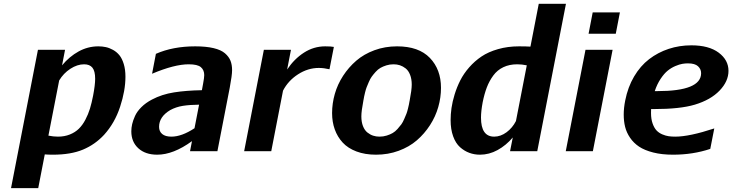

<svg xmlns="http://www.w3.org/2000/svg" viewBox="-20 -790 3826 1003"><path d="M635.3 -389.2Q635.3 -316.9 607.4 -232.2Q579.6 -147.5 523.9 -85.9Q477.1 -35.2 413.6 -8.5Q350.1 18.1 256.3 18.1Q230 18.1 213.9 16.6L179.7 192.9H37.6L178.2 -529.8H319.8L304.2 -448.7Q342.3 -494.6 390.6 -521.2Q439 -547.9 493.7 -547.9Q514.2 -547.9 532.7 -543.9Q551.3 -540 570.6 -529.3Q589.8 -518.6 603.8 -501.5Q617.7 -484.4 626.5 -455.6Q635.3 -426.8 635.3 -389.2ZM282.7 -76.2Q316.9 -76.2 344.7 -87.4Q372.6 -98.6 391.8 -117.4Q411.1 -136.2 426 -164.6Q440.9 -192.9 450 -222.7Q459 -252.4 466.3 -290Q477.1 -346.7 477.1 -378.4Q477.1 -418.5 462.9 -436.3Q448.7 -454.1 419.4 -454.1Q383.8 -454.1 347.7 -430.7Q311.5 -407.2 289.1 -369.6L232.9 -81.5Q258.8 -76.2 282.7 -76.2Z M1000 -547.9Q1056.6 -547.9 1095.7 -538.6Q1134.8 -529.3 1155.3 -511.5Q1175.8 -493.7 1184.1 -472.7Q1192.4 -451.7 1192.4 -423.3Q1192.4 -397 1180.2 -332L1115.7 0H972.7L982.9 -52.7Q885.7 18.1 801.3 18.1Q739.3 18.1 702.6 -15.4Q666 -48.8 666 -104Q666 -122.6 670.4 -141.6Q674.8 -160.6 685.3 -184.1Q695.8 -207.5 718.5 -230.2Q741.2 -252.9 773.9 -270Q825.7 -297.4 889.2 -307.4Q952.6 -317.4 1034.7 -318.8L1041 -353Q1046.9 -384.3 1046.9 -397.5Q1046.9 -424.3 1029.3 -439.2Q1011.7 -454.1 965.8 -454.1Q891.1 -454.1 774.4 -404.8L794.4 -508.8Q883.3 -547.9 1000 -547.9ZM996.1 -120.1 1020 -243.2Q971.7 -242.7 935.5 -237.1Q899.4 -231.4 869.1 -214.8Q811 -180.2 811 -127.4Q811 -103.5 827.4 -89.8Q843.8 -76.2 875.5 -76.2Q929.2 -76.2 996.1 -120.1Z M1701.2 -428.2Q1671.4 -435.1 1645.5 -435.1Q1588.9 -435.1 1537.1 -401.9Q1485.4 -368.7 1458.5 -316.4L1397 0H1255.4L1358.4 -529.8H1500L1480 -426.8Q1517.1 -482.4 1568.1 -515.1Q1619.1 -547.9 1678.7 -547.9Q1709.5 -547.9 1724.1 -544.9Z M1867.7 -182.1Q1867.7 -152.8 1876.2 -131.1Q1884.8 -109.4 1899.2 -97.9Q1913.6 -86.4 1929.2 -81.3Q1944.8 -76.2 1962.4 -76.2Q1982.4 -76.2 2000.2 -81.8Q2018.1 -87.4 2031.2 -95Q2044.4 -102.5 2056.6 -116.2Q2068.8 -129.9 2076.7 -140.6Q2084.5 -151.4 2092 -169.2Q2099.6 -187 2103.3 -196Q2106.9 -205.1 2111.3 -222.9Q2115.7 -240.7 2116.2 -244.1Q2116.7 -247.6 2119.1 -260.3Q2119.6 -262.2 2119.9 -263.2Q2120.1 -264.2 2120.1 -265.1Q2130.9 -320.8 2130.9 -348.1Q2130.9 -377.4 2122.3 -399.2Q2113.8 -420.9 2099.4 -432.4Q2085 -443.8 2069.3 -449Q2053.7 -454.1 2036.1 -454.1Q2016.1 -454.1 1998.3 -448.5Q1980.5 -442.9 1967.3 -435.3Q1954.1 -427.7 1941.9 -414.1Q1929.7 -400.4 1921.9 -389.6Q1914.1 -378.9 1906.5 -361.1Q1898.9 -343.3 1895.3 -334.2Q1891.6 -325.2 1887.2 -307.4Q1882.8 -289.6 1882.3 -286.1Q1881.8 -282.7 1879.4 -270Q1878.9 -268.1 1878.7 -267.1Q1878.4 -266.1 1878.4 -265.1Q1867.7 -209.5 1867.7 -182.1ZM1714.8 -199.2Q1714.8 -249.5 1729 -299.3Q1743.2 -349.1 1772.2 -393.8Q1801.3 -438.5 1841.1 -472.9Q1880.9 -507.3 1936 -527.6Q1991.2 -547.9 2054.2 -547.9Q2167.5 -547.9 2225.6 -487.5Q2283.7 -427.2 2283.7 -331.1Q2283.7 -280.8 2269.5 -231Q2255.4 -181.2 2226.3 -136.2Q2197.3 -91.3 2157.5 -56.9Q2117.7 -22.5 2062.5 -2.2Q2007.3 18.1 1944.3 18.1Q1886.7 18.1 1842 1.2Q1797.4 -15.6 1770 -45.4Q1742.7 -75.2 1728.8 -114Q1714.8 -152.8 1714.8 -199.2Z M2334 -162.6Q2334 -192.9 2338.6 -225.8Q2343.3 -258.8 2355 -296.9Q2366.7 -335 2384.5 -370.1Q2402.3 -405.3 2430.9 -438Q2459.5 -470.7 2495.4 -494.9Q2531.2 -519 2581.8 -533.4Q2632.3 -547.9 2691.4 -547.9Q2729 -547.9 2751 -546.4L2794.4 -770H2936.5L2786.6 0H2644.5L2658.7 -71.8Q2623.5 -30.3 2579.3 -6.1Q2535.2 18.1 2487.3 18.1Q2458 18.1 2431.9 8.5Q2405.8 -1 2383.1 -21.2Q2360.4 -41.5 2347.2 -77.9Q2334 -114.3 2334 -162.6ZM2682.1 -454.1Q2641.1 -454.1 2609.4 -439Q2577.6 -423.8 2556.9 -395.5Q2536.1 -367.2 2523.2 -333.5Q2510.3 -299.8 2501.5 -255.9Q2492.7 -209 2492.7 -175.3Q2492.7 -76.2 2561.5 -76.2Q2595.2 -76.2 2626.2 -99.1Q2657.2 -122.1 2675.3 -157.7L2731.9 -448.7Q2706.5 -454.1 2682.1 -454.1Z M3196.8 -613.8H3054.7L3076.2 -725.1H3218.3ZM3077.1 0H2935.5L3038.6 -529.8H3180.2Z M3591.8 -553.2Q3683.1 -553.2 3734.4 -514.9Q3785.6 -476.6 3785.6 -419.9Q3785.6 -365.2 3739 -316.7Q3692.4 -268.1 3609.4 -243.2Q3532.7 -220.2 3395 -220.2H3381.3Q3380.9 -212.9 3380.9 -199.2Q3380.9 -168 3389.2 -144.8Q3397.5 -121.6 3409.7 -108.6Q3421.9 -95.7 3439.7 -88.1Q3457.5 -80.6 3473.1 -78.4Q3488.8 -76.2 3507.3 -76.2Q3581.5 -76.2 3711.4 -119.1L3690.4 -12.2Q3600.1 18.1 3495.6 18.1Q3437.5 18.1 3392.3 6.6Q3347.2 -4.9 3318.6 -23.9Q3290 -43 3271.5 -70.3Q3252.9 -97.7 3245.6 -127.2Q3238.3 -156.7 3238.3 -191.4Q3238.3 -226.1 3246.1 -265.1Q3259.8 -335 3292.5 -390.4Q3325.2 -445.8 3371.1 -481Q3417 -516.1 3473.1 -534.7Q3529.3 -553.2 3591.8 -553.2ZM3413.6 -314Q3642.6 -314 3642.6 -407.7Q3642.6 -428.7 3626.5 -443.8Q3610.4 -459 3573.7 -459Q3559.6 -459 3544.7 -456.5Q3529.8 -454.1 3508.3 -445.1Q3486.8 -436 3468.3 -421.1Q3449.7 -406.2 3431.2 -378.4Q3412.6 -350.6 3400.4 -314Z"/></svg>

Font: Aurulent Sans
Style: BoldItalic
Weight: 700
Italic angle: -11°
Version: Version 2007.05.04